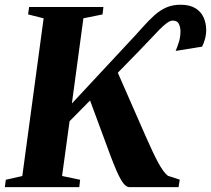

<svg xmlns="http://www.w3.org/2000/svg" viewBox="-34 -772 870 792"><path d="M-14 0 -10 -30.5 58 -46 146 -696.5 82 -712.5 86 -743H392.5L389 -712.5L310 -696.5L262.5 -345L492 -591.5Q526.5 -628 552.8 -657.8Q579 -687.5 602.8 -708.8Q626.5 -730 652.2 -741.2Q678 -752.5 710.5 -752.5Q748.5 -752.5 771.8 -738.2Q795 -724 805.8 -700.2Q816.5 -676.5 816.5 -648.5Q816.5 -629.5 811.5 -611Q806.5 -592.5 799.5 -579.5L690.5 -562Q696.5 -575.5 703.5 -597.2Q710.5 -619 710.5 -643.5Q710 -661 703.5 -674Q697 -687 678.5 -687Q668 -687 654.2 -677Q640.5 -667 623 -649.2Q605.5 -631.5 584 -608.2Q562.5 -585 536.5 -558.5L452 -472L564 -216.5Q580 -180.5 593.2 -152Q606.5 -123.5 618 -102.2Q629.5 -81 639.8 -67Q650 -53 659.5 -46.5L707.5 -31L702.5 0H500Q491 -0.5 482.8 -7.5Q474.5 -14.5 465.5 -29.8Q456.5 -45 446 -69.2Q435.5 -93.5 422 -129L337.5 -357.5L253 -272L222 -46L296.5 -30.5L293 0Z"/></svg>

Font: Merriweather 96pt ExtraBold
Style: Italic
Weight: 800
Italic angle: -7.8°
Version: Version 2.101